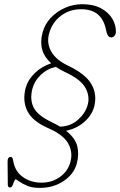

<svg xmlns="http://www.w3.org/2000/svg" viewBox="-20 -734 585 936"><path d="M174 182Q136.5 182 112 171.5Q87.5 161 74 150.8Q60.5 140.5 56 140.5Q52 140.5 48.8 150.5Q45.5 160.5 41 170.2Q36.5 180 29 180Q19 180 18 167.5L17 53Q17 33.5 29 31Q41 29 43.5 45.5Q51.5 100.5 90.8 128.5Q130 156.5 182.5 156.5Q233 156.5 271.8 129Q310.5 101.5 323 56.5Q336.5 9.5 312.8 -34Q289 -77.5 214.5 -109.5Q137 -143.5 112.8 -193.8Q88.5 -244 105.5 -307Q116.5 -345.5 149.8 -377.8Q183 -410 229.5 -425.5Q163 -484.5 187.5 -575Q198 -615.5 227.2 -646.8Q256.5 -678 296.8 -695.8Q337 -713.5 381 -713.5Q435 -713.5 472 -693.8Q509 -674 527.5 -642.8Q546 -611.5 545 -577Q544.5 -567 538 -559.5Q531.5 -552 523.5 -551.5Q512.5 -552 507.5 -559Q502.5 -566 500.5 -573L496 -592.5Q475 -689 376 -689Q319 -689 276.8 -657Q234.5 -625 219.5 -571Q206.5 -524 229.8 -482.8Q253 -441.5 313.5 -413Q397.5 -373 426 -323Q454.5 -273 439 -213.5Q427 -170.5 389.5 -138.5Q352 -106.5 302 -96.5Q347 -61 356.8 -21Q366.5 19 354 64.5Q339.5 115.5 289.8 148.8Q240 182 174 182ZM235 -137Q255.5 -127 273 -116.5Q325 -118.5 360.2 -150Q395.5 -181.5 407 -221Q419.5 -263 396.8 -305.2Q374 -347.5 295.5 -383.5Q271.5 -395 252.5 -408Q210 -399 178.8 -369Q147.5 -339 138 -301.5Q124.5 -249 144 -209.8Q163.5 -170.5 235 -137Z"/></svg>

Font: Fraunces 72pt SuperSoft Thin
Style: Italic
Weight: 100
Italic angle: -16°
Version: Version 1.000;[b76b70a41]